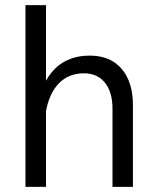

<svg xmlns="http://www.w3.org/2000/svg" viewBox="-20 -726 611 746"><path d="M158.7 0V-706.1H79V0ZM496.5 -317.1Q496.5 -407.2 452.6 -458.6Q408.8 -509.9 328.4 -509.9Q244.4 -509.9 192.8 -458.3Q141.3 -406.6 122.6 -304.5L158.2 -291.9Q171.3 -363.8 209.1 -402.5Q246.9 -441.2 306 -441.2Q358.6 -441.2 387.9 -404.4Q417.1 -367.7 417.1 -304.1V0H496.5Z"/></svg>

Font: Estedad VF
Style: Regular
Weight: 100
Designer: Amin Abedi
Version: Version 7.3